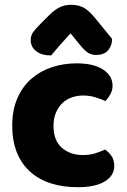

<svg xmlns="http://www.w3.org/2000/svg" viewBox="-20 -765 529 800"><path d="M326 -367Q301 -367 278.5 -359Q256 -351 239.5 -335Q223 -319 213 -295.5Q203 -272 203 -241Q203 -179 238 -149Q273 -119 325 -119Q355 -119 378 -126.5Q401 -134 418 -142Q437 -128 446.5 -112Q456 -96 456 -73Q456 -33 416.5 -9Q377 15 304 15Q241 15 190.5 -1.5Q140 -18 104.5 -50.5Q69 -83 50 -130.5Q31 -178 31 -241Q31 -307 52.5 -356Q74 -405 111 -437Q148 -469 196.5 -485Q245 -501 299 -501Q371 -501 410 -475Q449 -449 449 -408Q449 -389 440 -372.5Q431 -356 419 -344Q402 -352 378 -359.5Q354 -367 326 -367ZM274 -626Q261 -611 250.5 -600Q240 -589 231 -578.5Q222 -568 213 -557.5Q204 -547 193 -534Q154 -534 131 -551.5Q108 -569 108 -598Q108 -618 119 -632.5Q130 -647 152 -669L186 -703Q205 -722 226.5 -733.5Q248 -745 277 -745Q303 -745 325 -735Q347 -725 376 -690L447 -603Q447 -575 430.5 -555.5Q414 -536 380 -536Q360 -536 345 -546.5Q330 -557 314 -577Z"/></svg>

Font: Baloo Bhaina 2 ExtraBold
Style: Regular
Weight: 800
Designer: Yesha Goshar, Manish Minz, Shuchita Grover and Ek Type
Foundry: Ek Type
Version: Version 1.640;hotconv 1.0.111;makeotfexe 2.5.65597; ttfautoh